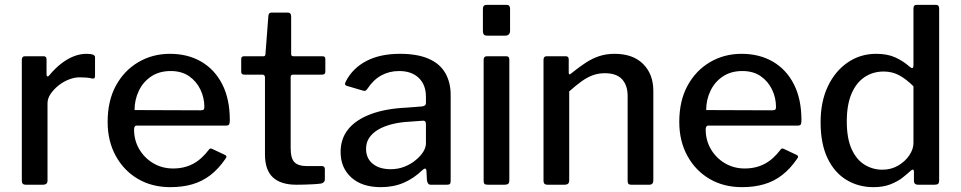

<svg xmlns="http://www.w3.org/2000/svg" viewBox="-20 -762 3964 792"><path d="M86 0Q78 0 74 -4Q70 -8 70 -16V-515Q70 -530 83 -530H160Q172 -530 172 -517V-454Q172 -448 175.5 -447Q179 -446 183 -451Q208 -481 233.5 -500.5Q259 -520 285 -530Q311 -540 337 -540Q372 -540 372 -526V-448Q372 -436 361 -438Q349 -441 335.5 -442Q322 -443 308 -443Q287 -443 264 -434Q241 -425 221.5 -409.5Q202 -394 189 -375Q176 -356 176 -336V-17Q176 0 157 0H86Z M533 -228Q533 -183 554.5 -146.5Q576 -110 612.5 -88.5Q649 -67 694 -67Q740 -67 776 -86Q812 -105 842 -145Q845 -149 848 -149.5Q851 -150 857 -147L908 -123Q919 -118 910 -107Q882 -66 848.5 -40Q815 -14 774 -2Q733 10 683 10Q607 10 549 -24Q491 -58 457.5 -119Q424 -180 424 -259Q424 -346 458 -408.5Q492 -471 550.5 -505.5Q609 -540 681 -540Q755 -540 810.5 -507.5Q866 -475 897 -414Q928 -353 928 -266Q928 -257 926 -250.5Q924 -244 913 -244H543Q538 -244 535.5 -239.5Q533 -235 533 -228ZM806 -307Q817 -307 820 -310Q823 -313 823 -321Q823 -359 806.5 -393Q790 -427 759.5 -448Q729 -469 684 -469Q637 -469 603.5 -446.5Q570 -424 552.5 -387Q535 -350 535 -308Z M1188 -454Q1179 -454 1179 -444V-151Q1179 -108 1195 -92.5Q1211 -77 1244 -77H1308Q1314 -77 1317 -73.5Q1320 -70 1320 -65V-22Q1320 -9 1305 -5Q1292 -3 1273 -2Q1254 -1 1235.5 -0.5Q1217 0 1203 0Q1138 0 1105.5 -30.5Q1073 -61 1073 -125V-442Q1073 -454 1063 -454H988Q975 -454 975 -466V-519Q975 -530 987 -530H1067Q1075 -530 1075 -539L1087 -696Q1088 -710 1099 -710H1168Q1181 -710 1181 -694V-539Q1181 -530 1190 -530H1310Q1322 -530 1322 -519V-466Q1322 -454 1308 -454Z M1722 -60Q1687 -26 1645 -8Q1603 10 1551 10Q1473 10 1429 -30Q1385 -70 1385 -135Q1385 -190 1416.5 -229Q1448 -268 1509 -291Q1570 -314 1657 -318L1721 -323Q1728 -324 1732.5 -327Q1737 -330 1737 -338V-363Q1737 -412 1707.5 -440.5Q1678 -469 1626 -469Q1586 -469 1553 -451Q1520 -433 1495 -395Q1491 -390 1488 -388Q1485 -386 1478 -388L1410 -408Q1405 -410 1403.5 -413.5Q1402 -417 1407 -427Q1435 -481 1491.5 -510.5Q1548 -540 1630 -540Q1702 -540 1748.5 -519.5Q1795 -499 1817 -460.5Q1839 -422 1839 -370V-17Q1839 -7 1836 -3.5Q1833 0 1824 0H1757Q1749 0 1745.5 -5.5Q1742 -11 1741 -20L1739 -58Q1737 -74 1722 -60ZM1737 -249Q1737 -266 1723 -264L1669 -260Q1629 -258 1596 -249.5Q1563 -241 1539.5 -227Q1516 -213 1503 -193.5Q1490 -174 1490 -148Q1490 -109 1517.5 -86.5Q1545 -64 1592 -64Q1622 -64 1648.5 -74.5Q1675 -85 1694 -101Q1715 -118 1726 -136Q1737 -154 1737 -171V-249Z M2081 -19Q2081 -8 2076.5 -4Q2072 0 2061 0H1993Q1982 0 1978.5 -3.5Q1975 -7 1975 -16V-515Q1975 -530 1989 -530H2069Q2081 -530 2081 -516ZM2084 -636Q2084 -615 2064 -615H1990Q1979 -615 1975.5 -620Q1972 -625 1972 -634V-725Q1972 -742 1987 -742H2070Q2084 -742 2084 -726Z M2238 0Q2222 0 2222 -16V-515Q2222 -530 2235 -530H2314Q2326 -530 2326 -517V-462Q2326 -457 2328.5 -455.5Q2331 -454 2336 -459Q2367 -484 2395 -502.5Q2423 -521 2452 -530.5Q2481 -540 2515 -540Q2591 -540 2633 -498Q2675 -456 2675 -387V-18Q2675 0 2658 0H2584Q2576 0 2572.5 -3.5Q2569 -7 2569 -16V-366Q2569 -410 2546 -435Q2523 -460 2475 -460Q2448 -460 2425 -451.5Q2402 -443 2379 -426.5Q2356 -410 2328 -385V-17Q2328 0 2309 0H2238Z M2891 -228Q2891 -183 2912.5 -146.5Q2934 -110 2970.5 -88.5Q3007 -67 3052 -67Q3098 -67 3134 -86Q3170 -105 3200 -145Q3203 -149 3206 -149.5Q3209 -150 3215 -147L3266 -123Q3277 -118 3268 -107Q3240 -66 3206.5 -40Q3173 -14 3132 -2Q3091 10 3041 10Q2965 10 2907 -24Q2849 -58 2815.5 -119Q2782 -180 2782 -259Q2782 -346 2816 -408.5Q2850 -471 2908.5 -505.5Q2967 -540 3039 -540Q3113 -540 3168.5 -507.5Q3224 -475 3255 -414Q3286 -353 3286 -266Q3286 -257 3284 -250.5Q3282 -244 3271 -244H2901Q2896 -244 2893.5 -239.5Q2891 -235 2891 -228ZM3164 -307Q3175 -307 3178 -310Q3181 -313 3181 -321Q3181 -359 3164.5 -393Q3148 -427 3117.5 -448Q3087 -469 3042 -469Q2995 -469 2961.5 -446.5Q2928 -424 2910.5 -387Q2893 -350 2893 -308Z M3766 0Q3759 0 3754.5 -4Q3750 -8 3750 -16V-54Q3750 -61 3746 -62Q3742 -63 3737 -58Q3724 -46 3704 -30Q3684 -14 3654 -2Q3624 10 3583 10Q3521 10 3471.5 -20Q3422 -50 3393.5 -109.5Q3365 -169 3365 -258Q3365 -343 3395 -406Q3425 -469 3477 -504.5Q3529 -540 3594 -540Q3641 -540 3673.5 -525Q3706 -510 3732 -487Q3740 -480 3744 -481.5Q3748 -483 3748 -494V-727Q3748 -742 3761 -742H3841Q3854 -742 3854 -727V-17Q3854 -8 3850 -4Q3846 0 3835 0H3766ZM3748 -406Q3719 -435 3690 -451Q3661 -467 3625 -467Q3581 -467 3546.5 -444Q3512 -421 3492.5 -375.5Q3473 -330 3473 -261Q3473 -191 3493 -147Q3513 -103 3546.5 -82.5Q3580 -62 3620 -62Q3656 -62 3685 -79Q3714 -96 3731 -121.5Q3748 -147 3748 -172V-406Z"/></svg>

Font: Libre Franklin Thin Medium
Style: Regular
Weight: 500
Version: Version 3.000